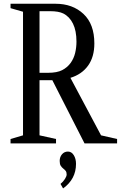

<svg xmlns="http://www.w3.org/2000/svg" viewBox="-20 -782 658 1047"><path d="M37.5 0V-24L105.5 -44V-718L37.5 -737.5V-761.5H283Q376 -761.5 435.2 -706Q494.5 -650.5 494.5 -545Q494.5 -471.5 460.2 -424Q426 -376.5 364 -357.5L531 -44L618.5 -24V0H441L265.5 -344.5H195.5V-44L285.5 -24V0ZM195.5 -385H242Q291 -385 319 -399.5Q347 -414 365 -438.5Q382.5 -463 389.8 -493.2Q397 -523.5 397 -555Q397 -614.5 378 -653Q359 -691.5 325 -708.5Q299.5 -721 253.5 -721H195.5ZM324 245.5 310 221Q325 208.5 334.2 193.8Q343.5 179 343.5 169.5Q343.5 156.5 337.8 149.5Q332 142.5 324.5 136.8Q317 131 311.2 122Q305.5 113 305.5 95.5Q305.5 74 318.2 59.2Q331 44.5 350.5 44.5Q370 44.5 382.2 64Q394.5 83.5 394.5 111.5Q394.5 195 324 245.5Z"/></svg>

Font: Libre Caslon Condensed
Style: Regular
Weight: 400
Designer: Pablo Impallari, Rodrigo Fuenzalida, Katja Schimmel, Ertekin Erdin
Foundry: Pablo Impallari, Rodrigo Fuenzalida
Version: Version 2.000; ttfautohint (v1.8.4.7-5d5b);gftools[0.9.33]